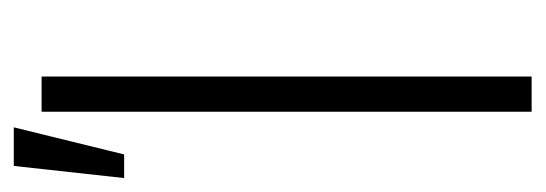

<svg xmlns="http://www.w3.org/2000/svg" viewBox="-278 -512 787 277"><g transform="rotate(-90 115.5 -373.5)"><path d="M143.6 0H92.8V-707H143.6ZM14.6 -747.1H70.3L31.2 -587.9H-2.9Z"/></g></svg>

Font: Pretendard GOV ExtraLight
Style: Regular
Weight: 200
Designer: Base glyphs from Inter by Rasmus Andersson; Hangeul glyphs from Noto Sans CJK(Source Han Sans) by Jang Soo-young and Kan
Foundry: Kil Hyung-jin
Version: Version 1.309